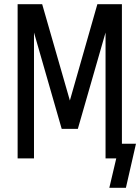

<svg xmlns="http://www.w3.org/2000/svg" viewBox="-20 -755 668 915"><path d="M501 140 534 0H483V-600L351 -141H274L142 -600V0H64V-735H181L313 -276L444 -735H561V-70H628L580 140Z"/></svg>

Font: Zed Sans
Style: Regular
Weight: 400
Designer: Belleve Invis
Foundry: Belleve Invis
Version: Version 1.0.0; ttfautohint (v1.8.4)